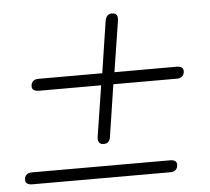

<svg xmlns="http://www.w3.org/2000/svg" viewBox="-44 -581 688 628"><g transform="rotate(-5 300.0 -267.0)"><path d="M281 -111Q271 -111 266.5 -118Q262 -125 264 -137L290 -303H85Q75 -303 69 -307Q63 -311 63 -319Q63 -330 69.5 -336Q76 -342 87 -342H297L323 -512Q325 -522 330 -528Q335 -534 346 -534Q357 -534 361 -527Q365 -520 363 -508L337 -342H541Q552 -342 557.5 -338Q563 -334 563 -326Q563 -315 556.5 -309Q550 -303 539 -303H330L304 -133Q303 -123 297.5 -117Q292 -111 281 -111ZM491 0H37Q27 0 21 -4Q15 -8 15 -16Q15 -27 21.5 -33Q28 -39 39 -39H493Q504 -39 509.5 -35Q515 -31 515 -23Q515 -12 508.5 -6Q502 0 491 0Z"/></g></svg>

Font: Nunito Variable Extra Light
Style: Italic
Weight: 200
Italic angle: -9°
Designer: Vernon Adams
Foundry: Vernon Adams
Version: Version 3.602